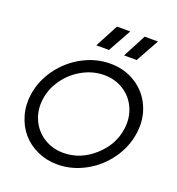

<svg xmlns="http://www.w3.org/2000/svg" viewBox="-157 -1017 1060 1152"><g transform="rotate(20 373.0 -441.0)"><path d="M45.9 -331.1Q59.1 -422.4 115.5 -500.2Q171.9 -578.1 256.3 -623.5Q340.8 -668.9 432.1 -668.9Q523.4 -668.9 595 -623.5Q666.5 -578.1 700.9 -500.2Q735.4 -422.4 722.2 -331.1Q709.5 -238.8 653.1 -160.4Q596.7 -82 512.7 -36.6Q428.7 8.8 336.9 8.8Q268.6 8.8 209.7 -18.1Q150.9 -44.9 111.8 -90.3Q72.8 -135.7 54.4 -198.7Q36.1 -261.7 45.9 -331.1ZM123 -330.1Q113.3 -259.8 140.1 -199.5Q167 -139.2 222.4 -104Q277.8 -68.8 348.1 -68.8Q455.1 -68.8 542 -145.8Q628.9 -222.7 644 -330.1Q653.8 -400.9 627.4 -461.2Q601.1 -521.5 546.1 -556.6Q491.2 -591.8 420.9 -591.8Q350.6 -591.8 285.4 -556.6Q220.2 -521.5 176.5 -461.2Q132.8 -400.9 123 -330.1ZM314 -743.2 392.1 -891.1H477.1L395 -743.2ZM491.2 -743.2 568.8 -891.1H653.8L571.8 -743.2Z"/></g></svg>

Font: Human Sans
Style: Italic
Weight: 400
Italic angle: -8°
Designer: Tim Radville
Foundry: Continuum
Version: Version 1.000;FEAKit 1.0